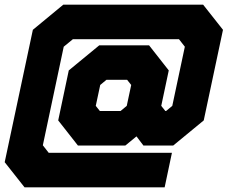

<svg xmlns="http://www.w3.org/2000/svg" viewBox="-29 -764 970 818"><path d="M75.5 34 -9 -73 111 -637 240.5 -744H836.5L921 -637L839 -251L709 -144H582L552.5 -183L505 -144H303L219 -251L264 -464L394 -571H606L690 -464L658 -313L675.5 -291H678.5L705 -313L758.5 -565L733.5 -597H281.5L242.5 -565L153.5 -145L178.5 -113H703.5L672.5 34ZM126 -39H628H126L72.5 -107L177.5 -602L260 -670H782L835.5 -602L767.5 -283L685 -215H631L577.5 -283L608.5 -427L558.5 -503H414.5L334.5 -437L301.5 -283L355 -215H495L577.5 -283L631 -215H685L767.5 -283L835.5 -602L782 -670H260L177.5 -602L72.5 -107ZM355 -215 301.5 -283 334.5 -437 414.5 -503H558.5L608.5 -427L577.5 -283L495 -215ZM396.5 -291H484.5L511 -313L530 -402L512.5 -424H424.5L398 -402L379 -313Z"/></svg>

Font: Tourney Thin Black
Style: Italic
Weight: 900
Italic angle: -12°
Version: Version 1.015